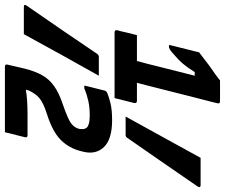

<svg xmlns="http://www.w3.org/2000/svg" viewBox="-137 -742 915 781"><g transform="rotate(90 320.5 -351.5)"><path d="M404 -405Q447 -482 489 -559Q531 -636 572 -710H683Q696 -710 688 -697Q639 -625 589.5 -554Q540 -483 491 -412Q486 -405 480 -405ZM468 86H201Q190 86 193 75L209 6Q220 -37 236 -65.5Q252 -94 280 -114Q308 -134 353 -149Q391 -162 411 -171.5Q431 -181 440.5 -191Q450 -201 454 -215Q458 -238 449 -247Q445 -252 433 -255.5Q421 -259 399 -259Q366 -259 339.5 -253Q313 -247 290 -237H278Q279 -242 283.5 -260Q288 -278 292.5 -295.5Q297 -313 298 -318Q299 -322 301 -325Q303 -328 310 -331Q324 -337 350.5 -343.5Q377 -350 419 -350Q496 -350 528 -317Q560 -284 547 -232L545 -224Q533 -175 499 -141Q465 -107 391 -84Q348 -70 329.5 -54.5Q311 -39 298 -11L295 1Q332 -6 396 -6H480Q491 -6 488 5Q487 10 482.5 27.5Q478 45 473.5 62.5Q469 80 468 86ZM238 -296Q195 -220 153 -144Q111 -68 69 9H-41Q-56 9 -46 -4Q52 -145 149 -289Q154 -296 161 -296ZM73 -451H178Q182 -464 189 -491.5Q196 -519 204.5 -553.5Q213 -588 222 -623Q231 -658 238 -686H223Q206 -658 189.5 -638.5Q173 -619 150 -600Q136 -587 129.5 -584Q123 -581 118 -581Q111 -581 114 -588L143 -704Q155 -713 170 -724.5Q185 -736 198 -746Q214 -757 229.5 -768Q245 -779 257 -789H342Q353 -789 350 -778Q350 -776 343.5 -751.5Q337 -727 327.5 -689.5Q318 -652 307 -608.5Q296 -565 285.5 -523.5Q275 -482 267 -451H340Q351 -451 349 -440Q348 -435 343.5 -417.5Q339 -400 334.5 -382.5Q330 -365 329 -360H62Q51 -360 53 -371Q57 -384 61.5 -405Q66 -426 73 -451Z"/></g></svg>

Font: Recursive Sn Lnr St SmB
Style: Italic
Weight: 600
Italic angle: -15°
Version: Version 1.079;hotconv 1.0.112;makeotfexe 2.5.65598; ttfautoh